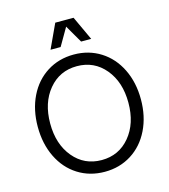

<svg xmlns="http://www.w3.org/2000/svg" viewBox="-134 -1036 1022 1158"><g transform="rotate(-15 377.0 -457.0)"><path d="M543.7 -30.3Q470.2 16.1 377 16.1Q283.7 16.1 210.2 -30.3Q136.7 -76.7 95.9 -160.4Q55.2 -244.1 55.2 -350.1Q55.2 -456.1 95.9 -539.6Q136.7 -623 210.2 -669.4Q283.7 -715.8 377 -715.8Q470.2 -715.8 543.7 -669.4Q617.2 -623 658.2 -539.6Q699.2 -456.1 699.2 -350.1Q699.2 -244.1 658.2 -160.4Q617.2 -76.7 543.7 -30.3ZM200.9 -138.9Q269 -57.1 377 -57.1Q484.9 -57.1 553 -138.9Q621.1 -220.7 621.1 -350.1Q621.1 -479.5 553 -561.3Q484.9 -643.1 377 -643.1Q269 -643.1 200.9 -561.3Q132.8 -479.5 132.8 -350.1Q132.8 -220.7 200.9 -138.9ZM250 -779.8 319.8 -930.2H434.1L503.9 -779.8H440.9L377 -890.1L313 -779.8Z"/></g></svg>

Font: Uncut Sans
Style: Regular
Weight: 400
Designer: Kasper Nordkvist
Foundry: UNCUT.wtf
Version: Version 1.304;Glyphs 3.2 (3246)